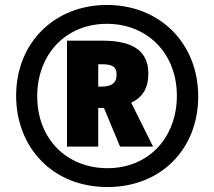

<svg xmlns="http://www.w3.org/2000/svg" viewBox="-20 -744 864 774"><path d="M413 10C629 10 779 -143 779 -355C779 -570 624 -724 411 -724C200 -724 45 -572 45 -358C45 -152 190 10 413 10ZM413 -66C251 -66 130 -182 130 -356C130 -523 243 -648 411 -648C573 -648 693 -530 693 -358C693 -191 581 -66 413 -66ZM250 -153H376V-309H399L464 -153H597L509 -330C555 -352 578 -388 578 -448C578 -535 520 -580 395 -580H250ZM389 -395H376V-485H390C433 -485 450 -475 450 -443C450 -407 427 -395 389 -395Z"/></svg>

Font: Noto Sans Condensed Black
Style: Regular
Weight: 900
Width: 3
Designer: Monotype Design Team
Foundry: Monotype Imaging Inc.
Version: Version 2.013